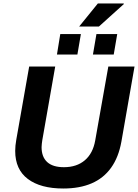

<svg xmlns="http://www.w3.org/2000/svg" viewBox="-20 -1067 790 1099"><path d="M342 12Q212 12 139.5 -42.5Q67 -97 67 -203Q67 -217 68.5 -233.5Q70 -250 73 -266L147 -686H296L222 -264Q221 -257 219.5 -245.5Q218 -234 218 -225Q218 -169 250 -139.5Q282 -110 346 -110Q419 -110 465.5 -149.5Q512 -189 525 -263L600 -686H750L675 -257Q659 -167 616 -107Q573 -47 504.5 -17.5Q436 12 342 12ZM306 -755 325 -872H443L423 -755ZM512 -755 532 -872H651L631 -755ZM433 -915 540 -1047H688L689 -1044L546 -915Z"/></svg>

Font: Archivo SemiBold
Style: Bold Italic
Weight: 700
Italic angle: -10°
Version: Version 2.001